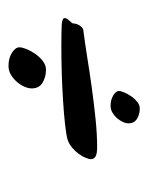

<svg xmlns="http://www.w3.org/2000/svg" viewBox="30 -496 341 440"><g transform="rotate(90 200.0 -276.5)"><path d="M317.9 -329.1Q333.5 -329.1 339.4 -325.2Q345.2 -321.3 345.2 -314.9Q345.2 -310.1 341.8 -302Q338.4 -293.9 332.3 -285.9Q326.2 -277.8 317.9 -271Q309.6 -264.2 299.8 -261.2Q289.6 -258.3 265.6 -255.6Q241.7 -252.9 211.2 -251Q180.7 -249 147.7 -248Q114.7 -247.1 86.9 -247.1Q50.8 -247.1 36.4 -248Q22 -249 22 -254.9Q22 -257.8 23.7 -260.3Q25.4 -262.7 27.6 -265.1Q29.8 -267.6 31.7 -269.8Q33.7 -272 34.2 -273.9Q34.2 -282.2 39.6 -290Q44.9 -297.9 53.2 -297.9Q79.6 -301.3 113 -306.6Q146.5 -312 181.9 -316.9Q217.3 -321.8 252.4 -325.4Q287.6 -329.1 317.9 -329.1ZM183.1 -179.2Q183.1 -171.4 179 -162.1Q174.8 -152.8 167.7 -144.8Q160.6 -136.7 151.4 -131.3Q142.1 -126 131.8 -126Q113.3 -126 101.1 -134Q88.9 -142.1 88.9 -150.9Q88.9 -157.2 93 -167.5Q97.2 -177.7 104.2 -187.7Q111.3 -197.8 120.6 -204.8Q129.9 -211.9 140.1 -211.9Q156.7 -211.9 169.9 -204.1Q183.1 -196.3 183.1 -179.2ZM263.2 -400.9Q263.2 -395 259.8 -387.7Q256.3 -380.4 251 -374.3Q245.6 -368.2 238.3 -364Q231 -359.9 223.1 -359.9Q209.5 -359.9 199.2 -366Q189 -372.1 189 -378.9Q189 -383.3 192.4 -391.4Q195.8 -399.4 201.2 -407.2Q206.5 -415 213.9 -420.9Q221.2 -426.8 229 -426.8Q243.2 -426.8 253.2 -420.2Q263.2 -413.6 263.2 -400.9Z"/></g></svg>

Font: Mervale Script
Style: Regular
Weight: 400
Designer: Astigmatic (AOETI)
Foundry: Astigmatic (AOETI)
Version: Version 1.000